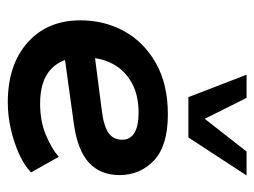

<svg xmlns="http://www.w3.org/2000/svg" viewBox="-102 -556 668 505"><g transform="rotate(90 232.5 -303.0)"><path d="M249 11Q150 11 91.5 -41Q33 -93 33 -180Q33 -243 61.5 -295Q90 -347 145.5 -378.5Q201 -410 280 -410Q363 -410 401.5 -373.5Q440 -337 440 -283Q440 -233 408 -203Q376 -173 307 -163L90 -133V-213L268 -236Q310 -241 328.5 -253.5Q347 -266 347 -290Q347 -311 329 -322Q311 -333 276 -333Q228 -333 195.5 -314Q163 -295 147 -264Q131 -233 131 -196V-180Q131 -131 161.5 -102.5Q192 -74 252 -74Q298 -74 334 -89Q370 -104 392 -123L433 -50Q414 -32 384 -18.5Q354 -5 319 3Q284 11 249 11ZM235 -464 176 -617H237L292 -507L378 -617H441L341 -464Z"/></g></svg>

Font: Rokkitt SemiBold
Style: Italic
Weight: 600
Italic angle: -9°
Designer: Vernon Adams
Foundry: Vernon Adams
Version: Version 3.103